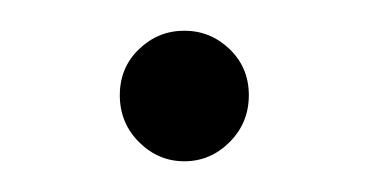

<svg xmlns="http://www.w3.org/2000/svg" viewBox="-20 -101 240 125"><path d="M58 -39Q58 -57 70.5 -69Q83 -81 100 -81Q117 -81 129.5 -69Q142 -57 142 -39Q142 -21 129.5 -8.5Q117 4 100 4Q83 4 70.5 -8.5Q58 -21 58 -39Z"/></svg>

Font: Montserrat Atlas Light
Style: Regular
Weight: 300
Designer: Julieta Ulanovsky
Foundry: Julieta Ulanovsky
Version: Version 7.200